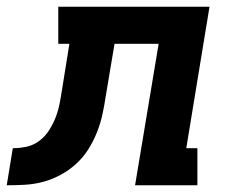

<svg xmlns="http://www.w3.org/2000/svg" viewBox="-76 -550 696 570"><path d="M-56 0 -38 -110Q-18 -110 3 -114.5Q24 -119 41.5 -132.5Q59 -146 70.5 -164.5Q82 -183 89.5 -202.5Q97 -222 101 -242.5Q105 -263 108 -283L130 -420H97V-530H546L477 -110H510V0H325L395 -420H264L238 -265Q234 -238 228.5 -212Q223 -186 212.5 -159Q202 -132 187 -108Q172 -84 151 -64.5Q130 -45 104 -31Q78 -17 51.5 -10Q25 -3 -2 -1.5Q-29 0 -56 0Z"/></svg>

Font: Iosevka Curly Slab XBdEx
Style: Italic
Weight: 800
Width: 7
Italic angle: -9°
Monospace: yes
Designer: Belleve Invis
Foundry: Belleve Invis
Version: Version 11.1.0; ttfautohint (v1.8.3)